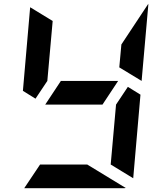

<svg xmlns="http://www.w3.org/2000/svg" viewBox="-20 -986 856 1006"><path d="M650 -531 716 -490 678 -52 560 -124 588 -438ZM517 -438H217L299 -562H599ZM166 -469 100 -510 138 -948 256 -876 228 -562ZM605 -633 616 -753 757 -966V-959L722 -562ZM437 -124 639 -1Q638 -1 635.5 -0.5Q633 0 632 0H107L190 -124Z"/></svg>

Font: DSEG7 Modern Mini
Style: Bold Italic
Weight: 700
Italic angle: -5°
Designer: Keshikan(Twitter:@keshinomi_88pro)
Version: Version 0.46